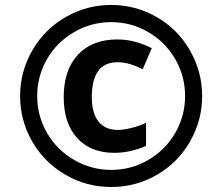

<svg xmlns="http://www.w3.org/2000/svg" viewBox="-20 -744 872 774"><path d="M455.1 -493.2Q400.9 -493.2 375.5 -457.5Q350.1 -421.9 350.1 -353Q350.1 -287.6 377.2 -253.9Q404.3 -220.2 455.1 -220.2Q476.1 -220.2 508.1 -227.8Q540 -235.4 568.8 -249V-155.8Q504.9 -127.9 440.9 -127.9Q345.2 -127.9 291 -187.7Q236.8 -247.6 236.8 -352.1Q236.8 -461.9 294.2 -523.4Q351.6 -585 453.1 -585Q522.5 -585 591.8 -549.8L555.2 -464.8Q499.5 -493.2 455.1 -493.2ZM61 -356.9Q61 -454.6 109.9 -540Q158.7 -625.5 244.1 -674.8Q329.6 -724.1 428.2 -724.1Q525.4 -724.1 610.6 -675.8Q695.8 -627.4 745.4 -541.3Q794.9 -455.1 794.9 -356.9Q794.9 -259.8 746.8 -174.8Q698.7 -89.8 613.8 -40Q528.8 9.8 428.2 9.8Q327.1 9.8 241.7 -40.8Q156.2 -91.3 108.6 -175.8Q61 -260.3 61 -356.9ZM129.9 -356.9Q129.9 -276.9 169.7 -208Q209.5 -139.2 279.1 -99.1Q348.6 -59.1 428.2 -59.1Q509.8 -59.1 578.6 -99.6Q647.5 -140.1 686.8 -208.7Q726.1 -277.3 726.1 -356.9Q726.1 -436.5 686.8 -505.1Q647.5 -573.7 578.4 -614.3Q509.3 -654.8 428.2 -654.8Q348.1 -654.8 278.6 -614.5Q209 -574.2 169.4 -505.4Q129.9 -436.5 129.9 -356.9Z"/></svg>

Font: Zoram GWebM
Style: Bold Italic
Weight: 700
Italic angle: -12°
Foundry: Ascender Corporation
Version: Version 1.000